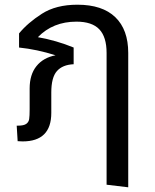

<svg xmlns="http://www.w3.org/2000/svg" viewBox="-20 -594 658 816"><path d="M525 -369V202L433 191V-369Q433 -437 402 -469.5Q371 -502 305 -502Q205 -502 141 -436Q220 -422 293 -392V-321Q246 -319 222 -292Q198 -265 198 -201V-114Q198 7 76 7Q65 7 55 6L51 -60H57Q81 -60 91.5 -67.5Q102 -75 104 -88Q106 -101 106 -130V-218Q106 -277 135 -313Q164 -349 216 -359Q138 -384 61 -392V-452Q98 -497 158 -535.5Q218 -574 309 -574Q415 -574 470 -521Q525 -468 525 -369Z"/></svg>

Font: FiraGO
Style: Regular
Weight: 400
Designer: bBox Type
Foundry: bBox Type GmbH
Version: Version 1.001;April 20, 2020;FontCreator 12.0.0.2555 64-bit